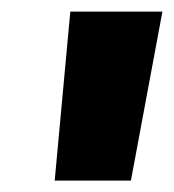

<svg xmlns="http://www.w3.org/2000/svg" viewBox="-20 -760 300 331"><path d="M260 -740 205.7 -448.7H74.3L101.2 -740Z"/></svg>

Font: Pathway Extreme 8pt Thin
Style: Italic
Weight: 100
Italic angle: -8°
Designer: Eduardo Rodriguez Tunni
Foundry: Eduardo Rodriguez Tunni
Version: Version 1.000